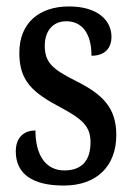

<svg xmlns="http://www.w3.org/2000/svg" viewBox="-20 -566 410 596"><path d="M178 10C281 10 341 -51 341 -147C341 -233 297 -274 215 -315C144 -351 119 -371 119 -424C119 -469 143 -500 186 -500C234 -500 264 -463 264 -393C305 -393 326 -416 326 -452C326 -502 284 -546 194 -546C102 -546 40 -495 40 -402C40 -316 79 -279 171 -231C238 -195 261 -172 261 -124C261 -69 235 -37 180 -37C120 -37 90 -87 90 -161C58 -161 29 -143 29 -96C29 -26 81 10 178 10Z"/></svg>

Font: Noto Serif Tamil ExtraCondensed Medium
Style: Italic
Weight: 500
Width: 2
Italic angle: -12°
Designer: Indian Type Foundry, Tom Grace, and the Monotype Design Team
Foundry: Monotype Imaging Inc.
Version: Version 2.003